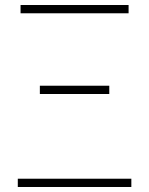

<svg xmlns="http://www.w3.org/2000/svg" viewBox="-20 -746 594 766"><path d="M51 0H504V-33H51ZM139 -371H416V-404H139ZM62 -693H493V-726H62Z"/></svg>

Font: Noto Sans CJK HK Thin
Style: Regular
Weight: 100
Designer: Ryoko NISHIZUKA 西塚涼子 (kana, bopomofo & ideographs); Paul D. Hunt (Latin, Greek & Cyrillic); Sandoll Communications 산돌커뮤니
Foundry: Adobe
Version: Version 2.004;hotconv 1.0.118;makeotfexe 2.5.65603